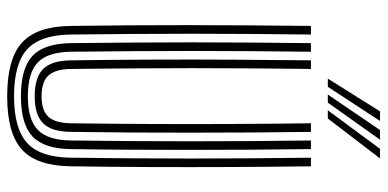

<svg xmlns="http://www.w3.org/2000/svg" viewBox="-280 -744 1032 511"><g transform="rotate(90 235.5 -488.0)"><path d="M235.7 8.4Q136.6 8.4 93.2 -30.8Q49.8 -70 48.5 -160Q47.5 -236.6 46.9 -315.4Q46.4 -394.2 46.4 -474.5Q46.5 -554.8 47 -636.3Q47.5 -717.8 48.5 -800H71.4Q70.5 -723.3 69.9 -643.9Q69.3 -564.4 69.3 -483.7Q69.3 -402.9 69.9 -321.8Q70.4 -240.6 71.4 -160.4Q72.5 -79.5 110.8 -44.7Q149.1 -9.9 235.7 -9.9Q321.8 -9.9 360 -44.7Q398.2 -79.4 399.2 -160.4Q400.3 -239.6 400.8 -319.5Q401.4 -399.4 401.4 -479.6Q401.4 -559.8 400.8 -640.1Q400.2 -720.4 399.2 -800H422.1Q423.5 -693.8 424 -587.1Q424.5 -480.4 424.1 -373.5Q423.6 -266.7 422.1 -160Q420.8 -70 377.6 -30.8Q334.3 8.4 235.7 8.4ZM235.7 -28.2Q161 -28.2 128.2 -59Q95.4 -89.8 94.3 -160.7Q93.3 -241.5 92.8 -321.5Q92.2 -401.6 92.2 -481.3Q92.2 -561.1 92.8 -640.7Q93.4 -720.3 94.3 -800H117.2Q116.3 -722 115.7 -642.6Q115.1 -563.2 115.1 -482.9Q115.1 -402.7 115.7 -322.1Q116.2 -241.6 117.2 -161Q118.1 -99.5 145.7 -73.1Q173.2 -46.6 235.7 -46.6Q297.7 -46.6 325.1 -73.1Q352.5 -99.5 353.4 -161Q354.5 -240.1 355 -320Q355.5 -399.8 355.5 -480Q355.5 -560.1 355 -640.2Q354.4 -720.3 353.4 -800H376.3Q377.3 -719.5 377.9 -639.6Q378.4 -559.7 378.4 -479.9Q378.4 -400 378 -320.3Q377.6 -240.6 376.3 -160.7Q375.4 -89.8 342.7 -59Q309.9 -28.2 235.7 -28.2ZM235.7 -64.9Q185.4 -64.9 163.1 -87.3Q140.8 -109.6 140.1 -161.4Q138.6 -268.8 138.2 -375.1Q137.7 -481.4 138.3 -587.5Q138.9 -693.6 140.1 -800H163Q162.1 -723.2 161.5 -643.7Q160.9 -564.2 160.9 -483.6Q160.9 -402.9 161.5 -322Q162 -241.1 163 -161.6Q163.5 -120 180.3 -101.6Q197 -83.2 235.7 -83.2Q274.1 -83.2 290.6 -101.6Q307.1 -120 307.6 -161.6Q309.1 -267.8 309.5 -374.2Q310 -480.6 309.5 -587.2Q309 -693.8 307.6 -800H330.5Q331.5 -719.4 332.1 -639.4Q332.6 -559.5 332.6 -479.8Q332.6 -400 332.2 -320.6Q331.7 -241.1 330.5 -161.4Q329.9 -109.4 307.6 -87.2Q285.4 -64.9 235.7 -64.9ZM188.7 -845 275.9 -983.9H301.4L210.5 -845ZM273.1 -845 375.5 -983.9H401.1L294.9 -845ZM231.1 -845 325.7 -983.9H351.3L252.6 -845Z"/></g></svg>

Font: Big Shoulders Inline Text Thin
Style: Regular
Weight: 100
Designer: Patric King
Foundry: XO Type Co
Version: Version 2.002